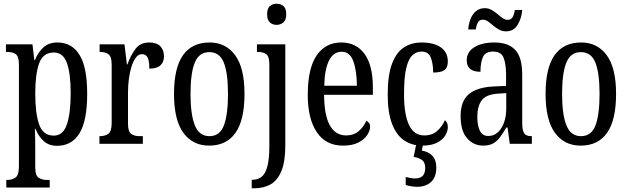

<svg xmlns="http://www.w3.org/2000/svg" viewBox="-20 -775 3383 1035"><path d="M14 236V195H20Q44 195 63 182.5Q82 170 82 123V-427Q82 -471 65 -483Q48 -495 22 -495H12V-536H155L165 -451H168Q185 -493 214 -519.5Q243 -546 289 -546Q367 -546 408.5 -479.5Q450 -413 450 -269Q450 -124 408.5 -56.5Q367 11 287 11Q244 11 216 -14Q188 -39 171 -81H168Q169 -59 169.5 -30.5Q170 -2 170 33V128Q170 172 189 183.5Q208 195 231 195H248V236ZM270 -44Q320 -44 340.5 -104Q361 -164 361 -273Q361 -380 340.5 -436Q320 -492 270 -492Q212 -492 191 -433.5Q170 -375 170 -272Q170 -164 191 -104Q212 -44 270 -44Z M516 0V-41H519Q545 -41 563.5 -53.5Q582 -66 582 -113V-427Q582 -471 564 -483Q546 -495 520 -495H517V-536H651L664 -428H667Q684 -476 710 -511Q736 -546 785 -546Q825 -546 844.5 -525.5Q864 -505 864 -471Q864 -441 845 -423Q826 -405 785 -405Q785 -446 776 -464.5Q767 -483 744 -483Q726 -483 712 -464Q698 -445 688.5 -414.5Q679 -384 674.5 -347.5Q670 -311 670 -276V-108Q670 -64 688 -52.5Q706 -41 731 -41H750V0Z M1107 10Q1019 10 968.5 -59Q918 -128 918 -269Q918 -409 966.5 -477.5Q1015 -546 1110 -546Q1197 -546 1247.5 -477.5Q1298 -409 1298 -269Q1298 -128 1249.5 -59Q1201 10 1107 10ZM1109 -41Q1165 -41 1187 -99Q1209 -157 1209 -269Q1209 -381 1186.5 -437.5Q1164 -494 1108 -494Q1053 -494 1030 -437.5Q1007 -381 1007 -269Q1007 -157 1030.5 -99Q1054 -41 1109 -41Z M1471 -641Q1450 -641 1435 -654Q1420 -667 1420 -698Q1420 -730 1435 -742.5Q1450 -755 1471 -755Q1492 -755 1507.5 -742.5Q1523 -730 1523 -698Q1523 -667 1507.5 -654Q1492 -641 1471 -641ZM1337 240V194H1342Q1371 194 1391 177.5Q1411 161 1421.5 121Q1432 81 1432 10V-427Q1432 -471 1415 -483Q1398 -495 1372 -495H1365V-536H1518V8Q1518 97 1496.5 148Q1475 199 1437.5 219.5Q1400 240 1350 240Z M1828 10Q1737 10 1688 -62Q1639 -134 1639 -264Q1639 -405 1686.5 -475.5Q1734 -546 1820 -546Q1900 -546 1945 -484.5Q1990 -423 1990 -304V-264H1727Q1728 -152 1758.5 -98.5Q1789 -45 1846 -45Q1887 -45 1914 -68.5Q1941 -92 1955 -124Q1963 -120 1969 -112.5Q1975 -105 1975 -91Q1975 -71 1959.5 -47Q1944 -23 1911.5 -6.5Q1879 10 1828 10ZM1904 -313Q1903 -395 1884.5 -445.5Q1866 -496 1822 -496Q1777 -496 1753.5 -448.5Q1730 -401 1728 -313Z M2255 10Q2201 10 2159 -18Q2117 -46 2093.5 -107Q2070 -168 2070 -265Q2070 -372 2094 -433.5Q2118 -495 2159 -520.5Q2200 -546 2251 -546Q2319 -546 2356.5 -519.5Q2394 -493 2394 -444Q2394 -410 2375.5 -397Q2357 -384 2315 -384Q2315 -431 2302.5 -464Q2290 -497 2252 -497Q2224 -497 2202.5 -476.5Q2181 -456 2169.5 -406Q2158 -356 2158 -266Q2158 -159 2184.5 -102Q2211 -45 2267 -45Q2310 -45 2337.5 -70Q2365 -95 2378 -127Q2386 -121 2390 -112Q2394 -103 2394 -89Q2394 -68 2380.5 -45Q2367 -22 2336.5 -6Q2306 10 2255 10ZM2228 232Q2216 232 2198.5 229.5Q2181 227 2167 222V179Q2197 187 2218 187Q2243 187 2257.5 174Q2272 161 2272 130Q2272 100 2255 87.5Q2238 75 2210 71L2226 -9H2263L2254 37Q2289 42 2310.5 64.5Q2332 87 2332 128Q2332 180 2303.5 206Q2275 232 2228 232Z M2584 10Q2534 10 2498.5 -29Q2463 -68 2463 -150Q2463 -230 2507.5 -267.5Q2552 -305 2643 -309L2708 -312V-373Q2708 -429 2695 -463Q2682 -497 2638 -497Q2596 -497 2583 -467Q2570 -437 2570 -388Q2496 -388 2496 -450Q2496 -495 2537 -520.5Q2578 -546 2645 -546Q2719 -546 2757 -506.5Q2795 -467 2795 -372V-113Q2795 -71 2806 -56Q2817 -41 2844 -41H2847V0H2728L2716 -88H2710Q2693 -60 2677 -37.5Q2661 -15 2639.5 -2.5Q2618 10 2584 10ZM2612 -42Q2656 -42 2682.5 -84.5Q2709 -127 2709 -191V-273L2663 -270Q2601 -266 2577 -234.5Q2553 -203 2553 -144Q2553 -98 2567 -70Q2581 -42 2612 -42ZM2708 -606Q2687 -606 2670 -615.5Q2653 -625 2638.5 -637.5Q2624 -650 2610.5 -659.5Q2597 -669 2583 -669Q2564 -669 2555.5 -652.5Q2547 -636 2545 -616H2504Q2506 -645 2516 -671.5Q2526 -698 2545.5 -714.5Q2565 -731 2593 -731Q2613 -731 2630 -721.5Q2647 -712 2661.5 -699.5Q2676 -687 2689.5 -677.5Q2703 -668 2716 -668Q2736 -668 2744.5 -684.5Q2753 -701 2755 -721H2795Q2792 -677 2770.5 -641.5Q2749 -606 2708 -606Z M3110 10Q3022 10 2971.5 -59Q2921 -128 2921 -269Q2921 -409 2969.5 -477.5Q3018 -546 3113 -546Q3200 -546 3250.5 -477.5Q3301 -409 3301 -269Q3301 -128 3252.5 -59Q3204 10 3110 10ZM3112 -41Q3168 -41 3190 -99Q3212 -157 3212 -269Q3212 -381 3189.5 -437.5Q3167 -494 3111 -494Q3056 -494 3033 -437.5Q3010 -381 3010 -269Q3010 -157 3033.5 -99Q3057 -41 3112 -41Z"/></svg>

Font: Noto Serif Myanmar ExtraCondensed
Style: Regular
Weight: 400
Width: 2
Designer: Ben Mitchell and the Monotype Design Team
Foundry: Monotype Imaging Inc.
Version: Version 2.106; ttfautohint (v1.8.4.7-5d5b)